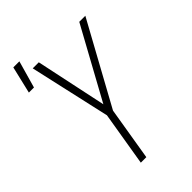

<svg xmlns="http://www.w3.org/2000/svg" viewBox="-240 -898 986 986"><g transform="rotate(-45 253.0 -404.5)"><path d="M22 -661 57 -809H101L59 -661ZM174 0 223 -295 124 -735H168L250 -348L462 -735H506L262 -290L214 0Z"/></g></svg>

Font: Iosevka SS18 Extralight
Style: Italic
Weight: 200
Italic angle: -9°
Monospace: yes
Designer: Belleve Invis
Foundry: Belleve Invis
Version: Version 25.1.1; ttfautohint (v1.8.4)